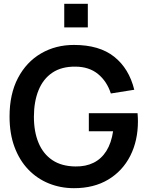

<svg xmlns="http://www.w3.org/2000/svg" viewBox="-20 -970 772 1005"><path d="M316.3 -826.7V-950H439.7V-826.7ZM367.2 15Q297.1 15 235.8 -9.8Q174.4 -34.6 128.3 -82.5Q82.2 -130.4 56.1 -200.2Q30 -270 30 -360Q30 -477.9 74.1 -561.8Q118.2 -645.6 194.6 -690.2Q270.9 -734.8 367.2 -734.8Q500.2 -734.8 577.8 -673Q655.5 -611.2 682.8 -500.2L560.2 -480.7Q539.6 -544.4 493 -582.6Q446.3 -620.8 374.7 -621.2Q302.2 -622 254 -589.5Q205.9 -557.1 181.8 -497.9Q157.7 -438.8 157.5 -360Q157.3 -281.2 181.5 -222.9Q205.6 -164.6 253.9 -132Q302.2 -99.5 374.7 -98.7Q428.8 -97.8 469.8 -118.1Q510.8 -138.4 536.8 -179.8Q562.8 -221.1 572 -283H445V-377.5H700Q701.1 -369.8 701.5 -354.2Q702 -338.6 702 -335.3Q702 -233.4 661.8 -154.2Q621.5 -75 546.5 -30Q471.6 15 367.2 15Z"/></svg>

Font: Manrope ExtraLight
Style: Regular
Weight: 200
Designer: Mikhail Sharanda
Foundry: Mikhail Sharanda
Version: Version 4.505